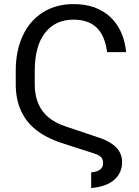

<svg xmlns="http://www.w3.org/2000/svg" viewBox="-20 -741 691 952"><path d="M432.1 113.8Q491.2 108.4 491.2 68.8Q491.2 48.8 481.2 38.3Q471.2 27.8 448.7 20.5L284.7 -32.2Q169.9 -70.3 115.2 -140.4Q60.5 -210.4 58.1 -313V-391.6Q58.1 -489.3 93 -564.2Q127.9 -639.2 193.1 -679.9Q258.3 -720.7 344.7 -720.7Q457.5 -720.7 525.9 -657.5Q594.2 -594.2 605.5 -482.4H511.2Q500 -565.9 458.5 -604.7Q417 -643.6 344.7 -643.6Q253.9 -643.6 203.1 -577.9Q152.3 -512.2 152.3 -390.1V-323.2Q152.3 -245.1 189 -193.1Q225.6 -141.1 303.7 -114.7L479.5 -55.7Q585.4 -17.1 585.4 62Q585.4 116.2 546.6 150.4Q507.8 184.6 432.1 191.4Z"/></svg>

Font: Roboto
Style: Regular
Weight: 400
Designer: Google
Version: Version 2.001047; 2015